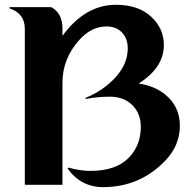

<svg xmlns="http://www.w3.org/2000/svg" viewBox="-20 -767 801 797"><path d="M83 0V-647.5Q83 -710.9 19.5 -732.4V-737.3H192.4Q239.3 -713.4 239.3 -647.5V-618.2Q333.5 -747.1 460.9 -747.1Q554.2 -747.1 607.2 -698Q660.2 -648.9 660.2 -580.1Q660.2 -486.3 555.7 -420.4Q621.1 -410.2 664.1 -376Q726.6 -326.2 726.6 -245.1Q726.6 -164.1 667.5 -101.6Q561.5 9.8 407.7 9.8Q355.5 9.8 314.5 -15.6Q282.2 -35.6 260.7 -67.9L264.2 -71.3Q313 -57.6 355 -57.6Q460.9 -57.6 514.2 -111.8Q564.5 -163.1 564.5 -240.7Q564.5 -294.9 529.8 -330.1Q494.6 -365.7 435.5 -365.7Q384.8 -365.7 335.4 -356V-360.8Q385.7 -380.9 428.2 -416Q510.3 -484.4 510.3 -566.9Q510.3 -606.4 486.6 -631.8Q462.9 -657.2 422.4 -657.2Q359.4 -657.2 309.1 -601.1Q239.3 -523.4 239.3 -423.3V0Z"/></svg>

Font: Berenika
Style: Bold
Weight: 700
Designer: Wojciech Kalinowski "wmk69" (wmk69@o2.pl)
Foundry: Wojciech Kalinowski "wmk69" (wmk69@o2.pl)
Version: Version 3.1.0; 2021-05-14